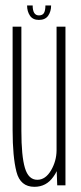

<svg xmlns="http://www.w3.org/2000/svg" viewBox="-20 -698 304 723"><path d="M195.5 0 193.5 -53.5Q188.5 -42.5 181 -32.5Q154.5 5.5 109.5 5.5Q56.5 5.5 42 -51Q27.5 -107.5 27.5 -208V-597.5H60.5V-205Q60.5 -110.5 73.8 -65.8Q87 -21 120.5 -21Q151.5 -21 172.5 -57Q192.5 -91.5 193 -131V-597.5H226.5V0ZM126.5 -623Q103.5 -623 92.8 -639Q82 -655 82 -677.5H103Q103 -640 126.5 -640Q140.5 -640 145.8 -649.5Q151 -659 151 -677.5H172.5Q172.5 -655 161.5 -639Q150.5 -623 126.5 -623Z"/></svg>

Font: Anybody Condensed ExtraLight
Style: Regular
Weight: 200
Width: 3
Designer: Tyler Finck
Foundry: Etcetera Type Company
Version: Version 1.010; ttfautohint (v1.8.3) -l 8 -r 50 -G 200 -x 14 